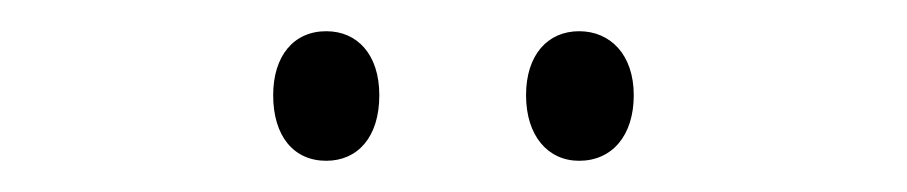

<svg xmlns="http://www.w3.org/2000/svg" viewBox="-20 -731 581 123"><path d="M155 -670C155 -644 168 -628 189 -628C209 -628 223 -643 223 -670C223 -696 209 -711 189 -711C168 -711 155 -695 155 -670ZM317 -670C317 -644 331 -628 351 -628C372 -628 386 -644 386 -670C386 -696 371 -711 351 -711C331 -711 317 -696 317 -670Z"/></svg>

Font: Noto Sans Hebrew Condensed Light
Style: Regular
Weight: 300
Width: 3
Designer: Monotype Design Team
Foundry: Monotype Imaging Inc.
Version: Version 2.004